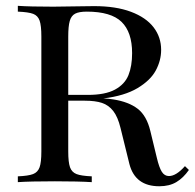

<svg xmlns="http://www.w3.org/2000/svg" viewBox="-20 -628 671 662"><path d="M529.3 14.2Q446.3 14.2 426.3 -62L395.5 -187Q386.2 -225.1 370.4 -245.4Q354.5 -265.6 331.5 -273.2Q308.6 -280.8 272.5 -280.8H215.3V-106Q215.3 -68.4 221.4 -51.3Q227.5 -34.2 243.9 -27.8Q260.3 -21.5 296.4 -20V0Q250 -2.9 169.4 -2.9Q83 -2.9 41.5 0V-20Q77.6 -21.5 94 -27.8Q110.4 -34.2 116.5 -51.3Q122.6 -68.4 122.6 -106V-502Q122.6 -540 116.5 -557.1Q110.4 -574.2 94.2 -580.3Q78.1 -586.4 41.5 -587.9V-607.9Q83 -605 163.6 -605Q180.7 -605 265.6 -606.4L304.7 -606.9Q379.4 -606.9 431.4 -587.4Q483.4 -567.9 509.5 -533.9Q535.6 -500 535.6 -456.1Q535.6 -419.4 517.1 -385Q498.5 -350.6 453.9 -324Q409.2 -297.4 336.4 -288.6Q353.5 -288.1 370.6 -285.2Q423.8 -276.9 454.8 -252.9Q485.8 -229 498.5 -175.8L520.5 -85Q528.8 -49.8 538.1 -35.4Q547.4 -21 562.5 -21Q587.4 -21 617.7 -55.2L631.3 -42Q612.3 -14.6 588.1 -0.2Q564 14.2 529.3 14.2ZM215.3 -502V-300.8H282.7Q342.8 -300.8 376.5 -319.1Q410.2 -337.4 422.9 -368.9Q435.5 -400.4 435.5 -444.8Q435.5 -517.1 399.2 -552.5Q362.8 -587.9 279.3 -587.9Q252.4 -587.9 239 -580.8Q225.6 -573.7 220.5 -555.7Q215.3 -537.6 215.3 -502Z"/></svg>

Font: Playfair Display SC
Style: Regular
Weight: 400
Designer: Claus Eggers Sørensen
Foundry: Claus Eggers Sørensen
Version: Version 1.004;PS 001.004;hotconv 1.0.70;makeotf.lib2.5.58329